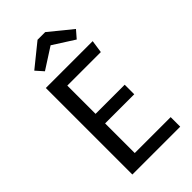

<svg xmlns="http://www.w3.org/2000/svg" viewBox="-273 -998 1081 1081"><g transform="rotate(-45 267.5 -457.0)"><path d="M289 -840 416 -759 455 -804 320 -914H259L123 -804L163 -759ZM100 -689V0H481V-76H195V-312H427V-388H195V-613H462L473 -689Z"/></g></svg>

Font: Fira Sans
Style: Regular
Weight: 400
Designer: Carrois Corporate & Edenspiekermann AG
Foundry: Carrois Corporate GbR & Edenspiekermann AG
Version: Version 4.203